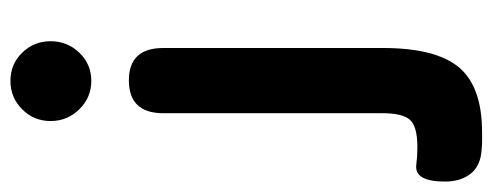

<svg xmlns="http://www.w3.org/2000/svg" viewBox="-375 -441 944 368"><g transform="rotate(-90 97.0 -257.0)"><path d="M27 195Q19 195 10.5 195Q2 195 -7 194Q-37 192 -52 173Q-67 154 -67 124Q-67 64 -34 69Q-26 70 -17.5 70.5Q-9 71 -1 71Q39 71 51.5 56.5Q64 42 64 5V-416Q64 -482 127 -482Q189 -482 189 -416V5Q189 106 152 150.5Q115 195 27 195ZM126 -554Q94 -554 71.5 -577Q49 -600 49 -632Q49 -664 71.5 -686.5Q94 -709 126 -709Q158 -709 180 -686.5Q202 -664 202 -632Q202 -600 180 -577Q158 -554 126 -554Z"/></g></svg>

Font: Zen Maru Gothic Black
Style: Regular
Weight: 900
Designer: Yoshimichi Ohira
Foundry: Positype
Version: Version 1.001